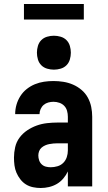

<svg xmlns="http://www.w3.org/2000/svg" viewBox="-20 -934 540 962"><path d="M184 8Q165 8 145.5 4Q126 0 110 -10Q94 -20 82 -35.5Q70 -51 62.5 -68.5Q55 -86 52.5 -105.5Q50 -125 50 -144Q50 -170 56 -196.5Q62 -223 78 -244.5Q94 -266 116.5 -281Q139 -296 164 -305Q189 -314 216 -317Q243 -320 269 -320H320V-349Q320 -364 316 -378.5Q312 -393 302 -403.5Q292 -414 277.5 -419Q263 -424 248 -424Q235 -424 222 -420.5Q209 -417 199 -408.5Q189 -400 183.5 -387.5Q178 -375 178 -362H56Q56 -386 62.5 -409Q69 -432 82 -452.5Q95 -473 114 -488Q133 -503 155 -512Q177 -521 200.5 -524.5Q224 -528 248 -528Q273 -528 298 -524Q323 -520 346 -510Q369 -500 388.5 -483.5Q408 -467 420 -445Q432 -423 437 -398.5Q442 -374 442 -349V0H320V-75Q311 -56 297 -39.5Q283 -23 265 -12.5Q247 -2 226 3Q205 8 184 8ZM234 -96Q251 -96 268 -101Q285 -106 297 -118Q309 -130 314.5 -146.5Q320 -163 320 -180V-216H269Q258 -216 247.5 -215Q237 -214 226.5 -212Q216 -210 206 -205.5Q196 -201 188 -194Q180 -187 176 -176.5Q172 -166 172 -155Q172 -143 176 -131Q180 -119 189 -110.5Q198 -102 210 -99Q222 -96 234 -96ZM250 -585Q233 -585 216 -590Q199 -595 187 -607Q175 -619 170 -636Q165 -653 165 -670Q165 -687 170 -704Q175 -721 187 -733Q199 -745 216 -750Q233 -755 250 -755Q267 -755 284 -750Q301 -745 313 -733Q325 -721 330 -704Q335 -687 335 -670Q335 -653 330 -636Q325 -619 313 -607Q301 -595 284 -590Q267 -585 250 -585ZM100 -836V-914H400V-836Z"/></svg>

Font: Iosevka Curly Extrabold
Style: Regular
Weight: 800
Monospace: yes
Designer: Belleve Invis
Foundry: Belleve Invis
Version: Version 22.1.2; ttfautohint (v1.8.4)